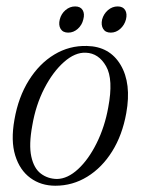

<svg xmlns="http://www.w3.org/2000/svg" viewBox="-20 -584 448 612"><path d="M257 -437.5Q329.5 -436 364.5 -377Q399.5 -318 382.5 -223.5Q370 -153.5 337.5 -101.5Q305 -49.5 258.2 -20.8Q211.5 8 156.5 8Q110.5 8 76.8 -16.8Q43 -41.5 28.5 -88.5Q14 -135.5 26 -202.5Q38.5 -274.5 72 -328Q105.5 -381.5 153.2 -410.2Q201 -439 257 -437.5ZM161.5 -13.5Q195.5 -14 229 -45Q262.5 -76 288.2 -128Q314 -180 325 -241.5Q342 -331 318.2 -372.8Q294.5 -414.5 253.5 -416Q219 -417.5 183.8 -386.2Q148.5 -355 121.2 -302Q94 -249 83 -184.5Q71.5 -122.5 79.8 -85Q88 -47.5 110 -30.8Q132 -14 161.5 -13.5ZM197.5 -480Q180.5 -480 173.2 -492Q166 -504 170.5 -522Q175 -540 188.8 -551.8Q202.5 -563.5 219.5 -563.5Q236.5 -563.5 243.5 -551.8Q250.5 -540 245.5 -522Q241.5 -504.5 228 -492.2Q214.5 -480 197.5 -480ZM333 -480Q316 -480 308.8 -492Q301.5 -504 305.5 -522Q310.5 -540 324.2 -551.8Q338 -563.5 355 -563.5Q372 -563.5 379 -551.8Q386 -540 381.5 -522Q377 -504.5 363.5 -492.2Q350 -480 333 -480Z"/></svg>

Font: Fraunces 144pt Soft Light
Style: Italic
Weight: 300
Italic angle: -16°
Version: Version 1.000;[b76b70a41]